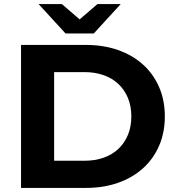

<svg xmlns="http://www.w3.org/2000/svg" viewBox="-20 -920 866 940"><path d="M83 -700H401Q487 -700 558 -675Q629 -650 680 -604Q731 -558 759 -493.5Q787 -429 787 -350Q787 -271 759 -206.5Q731 -142 680 -96Q629 -50 558 -25Q487 0 401 0H83ZM393 -133Q445 -133 487.5 -148Q530 -163 560 -191.5Q590 -220 606.5 -260Q623 -300 623 -350Q623 -400 606.5 -440Q590 -480 560 -508.5Q530 -537 487.5 -552Q445 -567 393 -567H245V-133ZM571 -900 439 -756H301L169 -900H283L370 -825L457 -900Z"/></svg>

Font: CMG Sans
Style: Bold
Weight: 700
Designer: Julieta Ulanovsky
Foundry: Julieta Ulanovsky
Version: Version 7.200